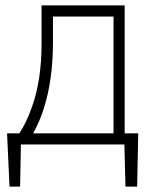

<svg xmlns="http://www.w3.org/2000/svg" viewBox="-20 -501 549 707"><path d="M98 -108Q133 -207 133 -339V-481H439V-10H489L485 186H442L438 31H57L54 186H15L6 -10H51Q77 -48 98 -108ZM398 -440H175V-345Q175 -206 141 -101Q128 -58 102 -10H398Z"/></svg>

Font: Gmarket Sans TTF Light
Style: Regular
Weight: 300
Designer: Creative Director : Sungho Lee; Art Director : Kiwoong Choi; Project Manager : Sori Yang, Jongwook Yoon; Font Designer :
Foundry: Sandoll Inc.
Version: Version 1.000;hotconv 1.0.109;makeotfexe 2.5.65596